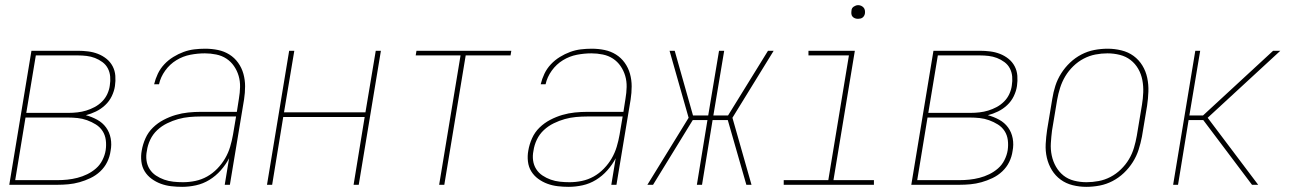

<svg xmlns="http://www.w3.org/2000/svg" viewBox="-20 -717 5040 745"><path d="M16 0 102 -520H282Q302 -520 322 -517.5Q342 -515 360 -508Q378 -501 393 -489Q408 -477 417 -460Q426 -443 427.5 -423Q429 -403 426 -383Q423 -363 413.5 -343.5Q404 -324 388 -309Q372 -294 352.5 -284.5Q333 -275 313 -270Q336 -264 357 -252.5Q378 -241 391.5 -222.5Q405 -204 409.5 -180Q414 -156 409 -131Q406 -109 396 -88.5Q386 -68 369 -52Q352 -36 331 -26Q310 -16 288.5 -10Q267 -4 245.5 -2Q224 0 203 0ZM82 -279H246Q263 -279 280.5 -281Q298 -283 314.5 -288Q331 -293 347 -301.5Q363 -310 376 -323Q389 -336 396.5 -352.5Q404 -369 406 -385Q409 -403 407.5 -420Q406 -437 398.5 -451.5Q391 -466 377.5 -476Q364 -486 348.5 -492Q333 -498 316 -500Q299 -502 282 -502H119ZM39 -18H203Q222 -18 241.5 -20Q261 -22 280.5 -27Q300 -32 318.5 -41Q337 -50 352.5 -63.5Q368 -77 377.5 -96Q387 -115 390 -134Q393 -154 390.5 -173.5Q388 -193 378 -208.5Q368 -224 352 -234Q336 -244 318 -250.5Q300 -257 281 -259Q262 -261 242 -261H79Z M687 8Q665 8 644 5.5Q623 3 604 -4Q585 -11 568.5 -23Q552 -35 541.5 -52Q531 -69 528.5 -90.5Q526 -112 530 -133Q534 -157 544.5 -180.5Q555 -204 573.5 -222Q592 -240 615 -252Q638 -264 662 -271Q686 -278 710.5 -280.5Q735 -283 759 -283H899L907 -334Q911 -357 911.5 -379.5Q912 -402 906 -422.5Q900 -443 888 -460.5Q876 -478 858.5 -489.5Q841 -501 819 -505.5Q797 -510 775 -510Q747 -510 718.5 -504.5Q690 -499 664.5 -483.5Q639 -468 621 -443Q603 -418 597 -390H578Q583 -411 592.5 -431Q602 -451 617.5 -467.5Q633 -484 652.5 -496Q672 -508 692.5 -515.5Q713 -523 734 -525.5Q755 -528 776 -528Q802 -528 826 -523Q850 -518 870 -505.5Q890 -493 904 -473.5Q918 -454 924.5 -430.5Q931 -407 931 -382Q931 -357 927 -331L872 0H852L869 -103Q856 -78 836.5 -56Q817 -34 792.5 -19Q768 -4 740.5 2Q713 8 687 8ZM690 -10Q714 -10 738 -15Q762 -20 783.5 -32Q805 -44 823 -62.5Q841 -81 853.5 -102.5Q866 -124 873 -147.5Q880 -171 884 -194L896 -265H759Q737 -265 715 -263Q693 -261 671.5 -255Q650 -249 628.5 -238.5Q607 -228 590 -212Q573 -196 563 -175Q553 -154 550 -132Q546 -113 548.5 -94.5Q551 -76 560.5 -61Q570 -46 585 -36Q600 -26 617 -20Q634 -14 652.5 -12Q671 -10 690 -10Z M1016 0 1102 -520H1122L1082 -281H1398L1438 -520H1458L1372 0H1352L1395 -263H1079L1036 0Z M1684 0 1767 -502H1593L1596 -520H1964L1961 -502H1787L1704 0Z M2187 8Q2165 8 2144 5.5Q2123 3 2104 -4Q2085 -11 2068.5 -23Q2052 -35 2041.5 -52Q2031 -69 2028.5 -90.5Q2026 -112 2030 -133Q2034 -157 2044.5 -180.5Q2055 -204 2073.5 -222Q2092 -240 2115 -252Q2138 -264 2162 -271Q2186 -278 2210.5 -280.5Q2235 -283 2259 -283H2399L2407 -334Q2411 -357 2411.5 -379.5Q2412 -402 2406 -422.5Q2400 -443 2388 -460.5Q2376 -478 2358.5 -489.5Q2341 -501 2319 -505.5Q2297 -510 2275 -510Q2247 -510 2218.5 -504.5Q2190 -499 2164.5 -483.5Q2139 -468 2121 -443Q2103 -418 2097 -390H2078Q2083 -411 2092.5 -431Q2102 -451 2117.5 -467.5Q2133 -484 2152.5 -496Q2172 -508 2192.5 -515.5Q2213 -523 2234 -525.5Q2255 -528 2276 -528Q2302 -528 2326 -523Q2350 -518 2370 -505.5Q2390 -493 2404 -473.5Q2418 -454 2424.5 -430.5Q2431 -407 2431 -382Q2431 -357 2427 -331L2372 0H2352L2369 -103Q2356 -78 2336.5 -56Q2317 -34 2292.5 -19Q2268 -4 2240.5 2Q2213 8 2187 8ZM2190 -10Q2214 -10 2238 -15Q2262 -20 2283.5 -32Q2305 -44 2323 -62.5Q2341 -81 2353.5 -102.5Q2366 -124 2373 -147.5Q2380 -171 2384 -194L2396 -265H2259Q2237 -265 2215 -263Q2193 -261 2171.5 -255Q2150 -249 2128.5 -238.5Q2107 -228 2090 -212Q2073 -196 2063 -175Q2053 -154 2050 -132Q2046 -113 2048.5 -94.5Q2051 -76 2060.5 -61Q2070 -46 2085 -36Q2100 -26 2117 -20Q2134 -14 2152.5 -12Q2171 -10 2190 -10Z M2492 0 2652 -260 2578 -520H2598L2669 -269H2728L2770 -520H2790L2748 -269H2805L2960 -520H2982L2822 -260L2896 0H2876L2804 -251H2745L2704 0H2684L2725 -251H2668L2514 0Z M3371 0H3021V-18H3194L3274 -502H3117V-520H3297L3214 -18H3371ZM3309 -644Q3303 -644 3297.5 -646Q3292 -648 3288 -652.5Q3284 -657 3283.5 -663.5Q3283 -670 3284 -676Q3284 -681 3286.5 -685Q3289 -689 3293 -691.5Q3297 -694 3301 -695.5Q3305 -697 3310 -697Q3316 -697 3321.5 -694.5Q3327 -692 3331 -687.5Q3335 -683 3336 -676.5Q3337 -670 3336 -664Q3335 -659 3332.5 -655Q3330 -651 3326.5 -648.5Q3323 -646 3318.5 -645Q3314 -644 3309 -644Z M3516 0 3602 -520H3782Q3802 -520 3822 -517.5Q3842 -515 3860 -508Q3878 -501 3893 -489Q3908 -477 3917 -460Q3926 -443 3927.5 -423Q3929 -403 3926 -383Q3923 -363 3913.5 -343.5Q3904 -324 3888 -309Q3872 -294 3852.5 -284.5Q3833 -275 3813 -270Q3836 -264 3857 -252.5Q3878 -241 3891.5 -222.5Q3905 -204 3909.5 -180Q3914 -156 3909 -131Q3906 -109 3896 -88.5Q3886 -68 3869 -52Q3852 -36 3831 -26Q3810 -16 3788.5 -10Q3767 -4 3745.5 -2Q3724 0 3703 0ZM3582 -279H3746Q3763 -279 3780.5 -281Q3798 -283 3814.5 -288Q3831 -293 3847 -301.5Q3863 -310 3876 -323Q3889 -336 3896.5 -352.5Q3904 -369 3906 -385Q3909 -403 3907.5 -420Q3906 -437 3898.5 -451.5Q3891 -466 3877.5 -476Q3864 -486 3848.5 -492Q3833 -498 3816 -500Q3799 -502 3782 -502H3619ZM3539 -18H3703Q3722 -18 3741.5 -20Q3761 -22 3780.5 -27Q3800 -32 3818.5 -41Q3837 -50 3852.5 -63.5Q3868 -77 3877.5 -96Q3887 -115 3890 -134Q3893 -154 3890.5 -173.5Q3888 -193 3878 -208.5Q3868 -224 3852 -234Q3836 -244 3818 -250.5Q3800 -257 3781 -259Q3762 -261 3742 -261H3579Z M4195 8Q4168 8 4142 1.5Q4116 -5 4095.5 -20Q4075 -35 4061.5 -57Q4048 -79 4042 -105Q4036 -131 4037.5 -158.5Q4039 -186 4043 -213L4063 -333Q4067 -359 4075 -384Q4083 -409 4097.5 -432Q4112 -455 4132 -474Q4152 -493 4176 -505.5Q4200 -518 4226 -523Q4252 -528 4278 -528Q4305 -528 4331.5 -521.5Q4358 -515 4378.5 -500Q4399 -485 4412.5 -463Q4426 -441 4431.5 -415Q4437 -389 4436 -361.5Q4435 -334 4431 -307L4411 -187Q4406 -161 4398 -136Q4390 -111 4375.5 -88Q4361 -65 4341 -46Q4321 -27 4297 -14.5Q4273 -2 4247 3Q4221 8 4195 8ZM4196 -10Q4219 -10 4243 -14.5Q4267 -19 4289 -30.5Q4311 -42 4329.5 -60Q4348 -78 4360.5 -99Q4373 -120 4380 -143.5Q4387 -167 4391 -190L4411 -310Q4415 -334 4416 -358.5Q4417 -383 4412.5 -406.5Q4408 -430 4396.5 -450Q4385 -470 4367 -484Q4349 -498 4325.5 -504Q4302 -510 4277 -510Q4254 -510 4230.5 -505.5Q4207 -501 4185 -489.5Q4163 -478 4144.5 -460Q4126 -442 4113.5 -421Q4101 -400 4093.5 -376.5Q4086 -353 4082 -330L4062 -210Q4059 -186 4057.5 -161.5Q4056 -137 4061 -113.5Q4066 -90 4077.5 -70Q4089 -50 4106.5 -36Q4124 -22 4147.5 -16Q4171 -10 4196 -10Z M4838 0 4649 -251H4592L4551 0H4532L4618 -520H4637L4595 -269H4648L4920 -520H4948L4666 -260L4862 0Z"/></svg>

Font: Iosevka Term Curly Th Obl
Style: Regular
Weight: 100
Italic angle: -9°
Designer: Belleve Invis
Foundry: Belleve Invis
Version: Version 32.3.0